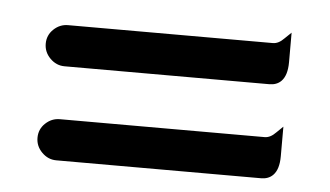

<svg xmlns="http://www.w3.org/2000/svg" viewBox="-35 -559 765 445"><g transform="rotate(5 347.5 -337.0)"><path d="M61.5 -214.4Q61.5 -234.4 75.9 -248Q90.3 -261.7 109.4 -261.7H585.9Q599.1 -261.7 611.8 -274.9L627 -289.6V-220.7Q627 -189.9 613.3 -176.3Q603 -166 585.9 -166H109.4Q90.3 -166 75.9 -180.4Q61.5 -194.8 61.5 -214.4ZM109.4 -480.5H585.9Q599.1 -480.5 611.8 -493.7L627 -508.3V-439.5Q627 -408.7 613.3 -395Q603 -384.8 585.9 -384.8H109.4Q90.3 -384.8 75.9 -399.2Q61.5 -413.6 61.5 -433.3Q61.5 -453.1 75.9 -466.8Q90.3 -480.5 109.4 -480.5Z"/></g></svg>

Font: YuPearl-SemiBold
Style: SemiBold
Weight: 600
Designer: Max Yao
Foundry: Max-Everyday
Version: Version 1.011; ttfautohint (v1.8.3)